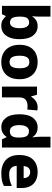

<svg xmlns="http://www.w3.org/2000/svg" viewBox="1078 -1878 810 3007"><g transform="rotate(90 1483.5 -375.0)"><path d="M241 -585Q241 -555 239 -526.5Q237 -498 234 -478H241Q262 -512 298.5 -535.5Q335 -559 392 -559Q481 -559 537.5 -487Q594 -415 594 -276Q594 -182 567.5 -118Q541 -54 495 -22Q449 10 387 10Q328 10 295 -11Q262 -32 241 -57H230L203 0H72V-760H241ZM334 -426Q301 -426 280.5 -411.5Q260 -397 250.5 -368Q241 -339 241 -294V-273Q241 -201 261.5 -163.5Q282 -126 336 -126Q376 -126 399 -165Q422 -204 422 -278Q422 -351 399 -388.5Q376 -426 334 -426Z M1221 -276Q1221 -207 1202.5 -154Q1184 -101 1148.5 -64Q1113 -27 1063.5 -8.5Q1014 10 950 10Q892 10 842.5 -8.5Q793 -27 757.5 -63.5Q722 -100 702 -153.5Q682 -207 682 -276Q682 -367 714.5 -430Q747 -493 808 -526Q869 -559 953 -559Q1032 -559 1092 -526Q1152 -493 1186.5 -430Q1221 -367 1221 -276ZM853 -276Q853 -225 863 -190Q873 -155 895 -137.5Q917 -120 952 -120Q988 -120 1009 -137.5Q1030 -155 1040 -190Q1050 -225 1050 -276Q1050 -327 1040 -361Q1030 -395 1008.5 -412Q987 -429 951 -429Q900 -429 876.5 -390.5Q853 -352 853 -276Z M1656 -559Q1669 -559 1685 -557.5Q1701 -556 1710 -554L1696 -396Q1687 -398 1673 -399.5Q1659 -401 1642 -401Q1618 -401 1594 -395.5Q1570 -390 1550 -376.5Q1530 -363 1518 -338.5Q1506 -314 1506 -275V0H1337V-549H1464L1490 -459H1497Q1513 -487 1537 -509.5Q1561 -532 1591.5 -545.5Q1622 -559 1656 -559Z M1971 10Q1883 10 1826.5 -62Q1770 -134 1770 -274Q1770 -415 1827 -487Q1884 -559 1976 -559Q2014 -559 2043 -548.5Q2072 -538 2092.5 -520Q2113 -502 2128 -479H2132Q2129 -497 2125.5 -530.5Q2122 -564 2122 -597V-760H2291V0H2163L2129 -71H2122Q2109 -49 2088 -30.5Q2067 -12 2038.5 -1Q2010 10 1971 10ZM2035 -124Q2090 -124 2112 -157Q2134 -190 2135 -257V-272Q2135 -345 2113.5 -384Q2092 -423 2033 -423Q1991 -423 1965.5 -385Q1940 -347 1940 -271Q1940 -196 1965.5 -160Q1991 -124 2035 -124Z M2673 -559Q2751 -559 2807.5 -530.5Q2864 -502 2894.5 -446.5Q2925 -391 2925 -309V-231H2578Q2580 -177 2613 -145Q2646 -113 2707 -113Q2760 -113 2803 -123Q2846 -133 2892 -155V-30Q2852 -9 2806 0.5Q2760 10 2693 10Q2610 10 2545.5 -20Q2481 -50 2444.5 -112.5Q2408 -175 2408 -271Q2408 -369 2441 -432.5Q2474 -496 2534 -527.5Q2594 -559 2673 -559ZM2676 -442Q2637 -442 2611.5 -417.5Q2586 -393 2581 -340H2770Q2770 -369 2759.5 -392Q2749 -415 2728 -428.5Q2707 -442 2676 -442Z"/></g></svg>

Font: Noto Sans Thai ExtraBold
Style: Regular
Weight: 800
Version: Version 2.001